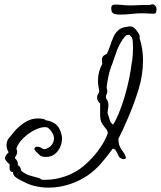

<svg xmlns="http://www.w3.org/2000/svg" viewBox="-20 -751 739 882"><path d="M304 94Q284 101 258 106Q232 111 204 111Q174 111 144 104.5Q114 98 89 84Q70 76 55 65.5Q40 55 40 41V40L39 39Q29 38 26.5 32.5Q24 27 24 20Q24 16 24 12.5Q24 9 25 6Q16 -4 9.5 -11Q3 -18 3 -25Q3 -35 20 -52L19 -53Q14 -61 12 -69Q10 -77 10 -84Q10 -105 23.5 -120Q37 -135 44 -145Q63 -168 92 -187.5Q121 -207 155 -207Q168 -207 181 -204Q186 -203 191 -198Q211 -197 232.5 -183Q254 -169 263 -131Q264 -127 264.5 -123Q265 -119 265 -114Q265 -95 256.5 -75.5Q248 -56 231.5 -43Q215 -30 190 -30Q171 -30 161 -39.5Q151 -49 145 -55Q138 -62 138 -67Q138 -77 153 -77Q163 -77 169 -72Q177 -66 184 -66Q196 -66 212 -79Q221 -88 224.5 -97Q228 -106 228 -114Q228 -127 221.5 -139Q215 -151 204 -161Q198 -167 186 -167Q168 -167 144 -156Q120 -145 100 -128Q84 -115 72.5 -100Q61 -85 55 -68Q57 -64 58 -60.5Q59 -57 59 -53Q59 -42 49 -29Q49 -25 50 -22Q64 -12 62 8Q70 12 73 18.5Q76 25 77 33Q96 49 116 55Q136 61 159 67Q163 68 165.5 70Q168 72 170 74Q175 75 180 75Q185 75 190 75Q234 75 283 58Q330 41 366 10Q402 -21 426.5 -53.5Q451 -86 463 -110.5Q475 -135 475 -139V-141Q475 -143 474 -146.5Q473 -150 471 -154Q457 -171 450.5 -181Q444 -191 442 -201Q440 -211 440 -228V-276L437 -278Q426 -289 426 -304Q426 -312 430 -318Q434 -324 436 -331Q434 -344 432 -356Q430 -368 430 -380Q430 -421 450 -458Q449 -463 448.5 -467.5Q448 -472 448 -476Q448 -484 452 -490.5Q456 -497 469 -503L471 -504Q480 -522 486.5 -542.5Q493 -563 501.5 -582Q510 -601 525 -613.5Q540 -626 565 -628Q573 -631 585 -629Q593 -628 603 -616Q607 -612 610 -607Q613 -602 617 -597Q624 -584 621 -577V-576Q637 -528 637 -474Q637 -406 616 -338.5Q595 -271 569 -211Q556 -180 544.5 -155.5Q533 -131 525 -116Q525 -115 524.5 -113Q524 -111 524 -108Q524 -102 525.5 -93.5Q527 -85 531 -77Q536 -65 544.5 -55Q553 -45 557 -32Q561 -26 555 -22Q551 -20 548 -20Q542 -20 535 -24Q528 -28 526 -32Q524 -37 516 -52.5Q508 -68 499 -68H498Q470 -30 444 0Q418 30 385.5 53Q353 76 304 94ZM499 -178Q511 -195 525 -228.5Q539 -262 551.5 -303.5Q564 -345 573 -388.5Q582 -432 586 -469H587Q589 -486 590 -501.5Q591 -517 591 -532Q591 -546 590 -558.5Q589 -571 586 -579Q583 -581 580 -585Q579 -587 577 -589Q575 -591 573 -591Q565 -591 562 -590Q554 -585 543 -569Q527 -545 517 -519Q515 -513 513 -507Q511 -501 509 -496Q504 -483 500 -470Q496 -457 491 -446Q484 -427 478.5 -402.5Q473 -378 470 -351Q470 -348 470.5 -345Q471 -342 472 -339Q472 -338 472.5 -336.5Q473 -335 473 -333Q473 -327 471 -321.5Q469 -316 467 -311V-300Q478 -285 478 -269Q478 -261 476.5 -252Q475 -243 474 -233L483 -203L487 -191L496 -181ZM533 -684Q511 -684 501 -689Q491 -694 491 -714Q491 -730 508 -730Q528 -730 544 -728Q560 -726 581 -726Q597 -726 609.5 -727Q622 -728 635 -728H662Q669 -728 673 -729.5Q677 -731 681 -731Q687 -731 693 -725Q699 -719 699 -710V-707Q699 -701 697 -694.5Q695 -688 686 -688Q672 -688 659 -689Q646 -690 634 -690Q609 -690 583.5 -687Q558 -684 533 -684Z"/></svg>

Font: Are You Serious
Style: Regular
Weight: 400
Designer: Robert E. Leuschke
Foundry: Robert E. Leuschke
Version: Version 1.100